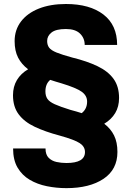

<svg xmlns="http://www.w3.org/2000/svg" viewBox="-20 -741 676 974"><path d="M575.7 29.8Q575.7 119.1 504.9 166.3Q434.1 213.4 316.9 213.4Q266.1 213.4 217.8 203.6Q169.4 193.8 130.9 171.1Q92.3 148.4 69.3 109.6Q46.4 70.8 46.4 12.2H210.9Q210.9 43.5 226.6 59.3Q242.2 75.2 266.4 80.6Q290.5 85.9 316.9 85.9Q411.1 85.9 411.1 30.3Q411.1 2.9 384.8 -14.6Q358.4 -32.2 282.7 -53.2Q209 -72.8 156 -97.9Q103 -123 74.5 -161.4Q45.9 -199.7 45.9 -257.8Q45.9 -301.8 65.9 -335Q85.9 -368.2 122.6 -389.6Q89.4 -414.6 71.8 -448.7Q54.2 -482.9 54.2 -532.2Q54.2 -589.4 86.4 -631.8Q118.7 -674.3 177.2 -697.5Q235.8 -720.7 314.5 -720.7Q435.5 -720.7 504.9 -667.2Q574.2 -613.8 574.2 -513.2H409.7Q409.7 -547.4 386 -570.6Q362.3 -593.8 314.5 -593.8Q263.7 -593.8 241.5 -576.2Q219.2 -558.6 219.2 -533.2Q219.2 -512.7 229.2 -499.3Q239.3 -485.8 266.8 -474.6Q294.4 -463.4 346.2 -449.2Q421.9 -430.7 475.1 -405Q528.3 -379.4 556.2 -340.8Q584 -302.2 584 -244.1Q584 -200.2 564.5 -167.5Q544.9 -134.8 508.8 -113.3Q541.5 -88.4 558.6 -54Q575.7 -19.5 575.7 29.8ZM337.4 -183.6Q369.1 -175.3 394.5 -167Q421.9 -188.5 421.9 -225.6Q421.9 -255.9 394.5 -275.6Q367.2 -295.4 291.5 -318.4Q276.4 -322.8 262.2 -327.1Q248 -331.5 234.9 -335.9Q210.4 -315.9 210.4 -277.3Q210.4 -254.4 220.5 -239.5Q230.5 -224.6 257.8 -212.2Q285.2 -199.7 337.4 -183.6Z"/></svg>

Font: Vazirmatn UI Black
Style: Regular
Weight: 900
Designer: Saber Rastikerdar
Foundry: Saber Rastikerdar
Version: Version 33.003